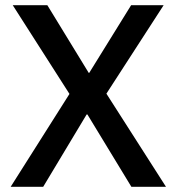

<svg xmlns="http://www.w3.org/2000/svg" viewBox="-20 -718 679 738"><path d="M618 0H485L316 -278H313L146 0H21L247 -357L29 -698H162L321 -438H323L484 -698H609L389 -358Z"/></svg>

Font: IBM Plex Sans Thai Medm
Style: Regular
Weight: 500
Designer: Mike Abbink, Paul van der Laan, Pieter van Rosmalen, Ben Mitchell, Mark Frömberg
Foundry: Bold Monday
Version: Version 1.2